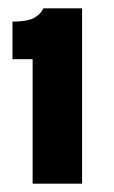

<svg xmlns="http://www.w3.org/2000/svg" viewBox="-20 -886 274 462"><path d="M58.5 -444V-743.5H10V-834Q44 -834 60.5 -842.2Q77 -850.5 84.5 -866H177.5V-444Z"/></svg>

Font: Overpass ExtraBold
Style: Regular
Weight: 800
Designer: Delve Withrington, Dave Bailey, Thomas Jockin
Foundry: Delve Fonts LLC
Version: Version 4.000; ttfautohint (v1.8.3)